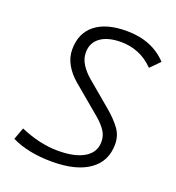

<svg xmlns="http://www.w3.org/2000/svg" viewBox="-130 -807 846 922"><g transform="rotate(20 293.0 -346.5)"><path d="M237.3 9.8Q115.2 9.8 30.8 -31.7L53.2 -92.8Q153.8 -49.3 246.6 -49.3Q333.5 -49.3 381.1 -78.4Q428.7 -107.4 428.7 -160.6Q428.7 -192.4 412.1 -216.8Q395.5 -241.2 369.6 -263.7L220.7 -388.7Q186.5 -417.5 165.8 -453.6Q145 -489.7 145 -530.8Q145 -613.8 201.4 -658.4Q257.8 -703.1 360.8 -703.1Q491.7 -703.1 568.4 -620.6L521.5 -573.2Q484.4 -610.8 442.1 -627.4Q399.9 -644 355 -644Q287.1 -644 249.3 -616.5Q211.4 -588.9 211.4 -539.1Q211.4 -507.3 229.5 -479Q247.6 -450.7 276.4 -426.3L405.3 -317.9Q445.3 -283.7 470 -250Q494.6 -216.3 494.6 -171.9Q494.6 -85 427.5 -37.6Q360.4 9.8 237.3 9.8Z"/></g></svg>

Font: Cascadia Code Light
Style: Italic
Weight: 300
Italic angle: -10°
Monospace: yes
Designer: Aaron Bell
Foundry: Saja Typeworks
Version: Version 2404.023; ttfautohint (v1.8.4)